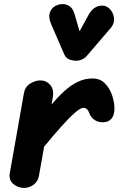

<svg xmlns="http://www.w3.org/2000/svg" viewBox="-20 -922 595 942"><path d="M484.5 -322Q459 -322 441.2 -335.5Q423.5 -349 416.5 -371Q414.5 -378 407.2 -385.5Q400 -393 389.5 -393Q375 -393 346.2 -367.8Q317.5 -342.5 279 -299.2Q240.5 -256 196.5 -202.5L171.5 -62Q166.5 -31.5 145 -15.8Q123.5 0 98 0Q68.5 0 45.5 -19.2Q22.5 -38.5 28 -72L97.5 -465.5Q103 -496 128 -511.8Q153 -527.5 177.5 -527.5Q207 -527.5 226 -505.8Q245 -484 239.5 -447.5L233 -409Q264 -446.5 295.8 -475.2Q327.5 -504 361.5 -520.5Q395.5 -537 434 -537Q471 -537 494.8 -513Q518.5 -489 530 -454.5Q541.5 -420 541.5 -389Q541.5 -357.5 527 -339.8Q512.5 -322 484.5 -322ZM353.5 -624Q336.5 -624 319.8 -630.5Q303 -637 294.5 -657L232 -801Q215 -840 226.5 -865.2Q238 -890.5 265 -898.5Q292 -907 314.2 -895.5Q336.5 -884 344 -858.5L370.5 -768.5L414 -848Q434 -884.5 464 -892.2Q494 -900 515.5 -881Q536.5 -861.5 539.2 -834Q542 -806.5 524 -785.5L406 -648Q395 -635.5 381.2 -629.8Q367.5 -624 353.5 -624Z"/></svg>

Font: Edu QLD Hand
Style: Regular
Weight: 400
Designer: Tina and Corey Anderson, Eben Sorkin
Foundry: Sorkin Type Co.
Version: Version 2.000